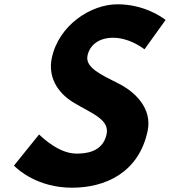

<svg xmlns="http://www.w3.org/2000/svg" viewBox="-20 -860 837 895"><path d="M221.6 -590.1C203.7 -506 242.7 -429.6 325.6 -380.3C406.5 -331.6 491.5 -303.4 476.9 -234.4C458.5 -147.7 374.5 -144 336.4 -144C257.6 -144 183.5 -213 162.2 -233.2L45 -88C63.5 -69.2 154.9 15 316 15C468.6 15 626.5 -53.5 668.1 -249.2C690.5 -354.4 609.9 -432.5 529.9 -472C450.3 -512 376.2 -545.8 387.9 -600.7C398.8 -652 443.3 -684 506.8 -684C576.6 -684 633.9 -644.6 653.7 -630.3L752 -767C733.2 -781.6 650.3 -840 527.5 -840C403 -840 253.9 -742.4 221.6 -590.1Z"/></svg>

Font: Hussar Nova
Style: RgIta
Weight: 700
Foundry: Cannot Into Space Fonts
Version: Version 0.99